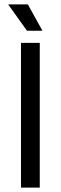

<svg xmlns="http://www.w3.org/2000/svg" viewBox="-20 -849 275 869"><path d="M160 0H75V-655H160ZM102 -710 17 -829H106L172 -710Z"/></svg>

Font: RopaSansRegular
Style: Regular
Weight: 400
Designer: Botio Nikoltchev
Foundry: Botjo Nikoltchev
Version: Version 1.002